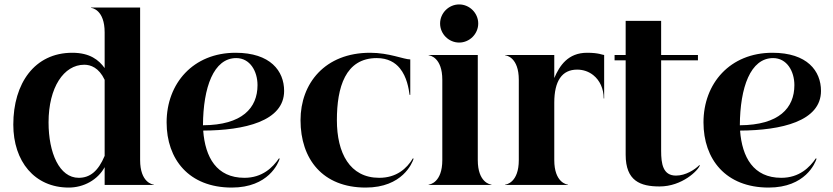

<svg xmlns="http://www.w3.org/2000/svg" viewBox="-20 -834 3757 866"><path d="M452 -688V-527C426 -563 386 -596 306 -596C136 -596 40 -458 40 -272C40 -106 136 12 290 12C358 12 421 -23 452 -80V0H673.5V-1.5C668 -1.5 612 -11 612 -112V-800H390.5V-798.5C396 -798.5 452 -789 452 -688ZM452 -474V-131C423 -62 386 -32 335 -32C248 -32 199 -144 199 -282C199 -440 268 -542 360 -542C389 -542 426 -529 452 -474Z M1025.5 12C1191.5 12 1235.5 -99 1241.5 -118L1238.5 -120C1210.5 -79 1163.5 -32 1082.5 -32C956.5 -32 905.5 -125 896.5 -245C1082.5 -246 1261.5 -287 1261.5 -424C1261.5 -514 1199.5 -596 1042.5 -596C851.5 -596 731.5 -458 731.5 -282C731.5 -116 831.5 12 1025.5 12ZM895.5 -269C896.5 -440 943.5 -572 1045.5 -572C1107.5 -572 1141.5 -513 1141.5 -450C1141.5 -347 1072.5 -270 895.5 -269Z M1629.5 12C1795.5 12 1839.5 -99 1845.5 -118L1842.5 -120C1814.5 -73 1767.5 -32 1690.5 -32C1557.5 -32 1499.5 -144 1499.5 -292C1499.5 -440 1537.5 -572 1679.5 -572C1729.5 -572 1762.5 -552 1783.5 -526C1815.5 -487 1823.5 -434 1827.5 -406H1830.5V-566C1801.5 -566 1735.5 -596 1649.5 -596C1445.5 -596 1335.5 -458 1335.5 -292C1335.5 -116 1435.5 12 1629.5 12Z M1975 -474V-112C1975 -11 1919 -1.5 1913.5 -1.5V0H2196.5V-1.5C2191 -1.5 2135 -11 2135 -112V-586H1913.5V-584.5C1919 -584.5 1975 -575 1975 -474ZM2051 -642C2098 -642 2137 -681 2137 -728C2137 -775 2098 -814 2051 -814C2004 -814 1965 -775 1965 -728C1965 -681 2004 -642 2051 -642Z M2320 -474V-112C2320 -11 2264 -1.5 2258.5 -1.5V0H2541.5V-1.5C2536 -1.5 2480 -11 2480 -112V-371C2480 -469 2515 -520 2583 -520C2611 -520 2636 -511 2656 -495C2685 -472 2703 -434 2703 -390H2705V-586C2697 -586 2682 -596 2628 -596C2542 -596 2504 -538 2480 -482V-586H2258.5V-584.5C2264 -584.5 2320 -575 2320 -474Z M2962 -154V-562H3128V-586H2962V-740H2802V-586H2752V-562H2802V-136C2802 -18 2868 7 2955 7C3057 7 3130 -66 3137 -89H3134C3114 -69 3073 -42 3029 -42C2970 -42 2962 -95 2962 -154Z M3447 12C3613 12 3657 -99 3663 -118L3660 -120C3632 -79 3585 -32 3504 -32C3378 -32 3327 -125 3318 -245C3504 -246 3683 -287 3683 -424C3683 -514 3621 -596 3464 -596C3273 -596 3153 -458 3153 -282C3153 -116 3253 12 3447 12ZM3317 -269C3318 -440 3365 -572 3467 -572C3529 -572 3563 -513 3563 -450C3563 -347 3494 -270 3317 -269Z"/></svg>

Font: Beautique Display Medium
Style: Bold
Weight: 900
Designer: Nhat-Quang Ngo
Version: Version 1.100;Glyphs 3.2.3 (3260)